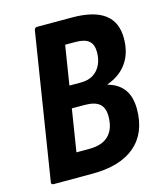

<svg xmlns="http://www.w3.org/2000/svg" viewBox="-101 -730 677 805"><g transform="rotate(-15 237.5 -327.5)"><path d="M33 0Q20 0 23 -12L123 -643Q125 -655 136 -655H286Q382 -655 428.5 -620Q475 -585 475 -515Q475 -451 444.5 -408Q414 -365 359 -346V-344Q405 -331 428 -299Q451 -267 451 -214Q451 -111 386.5 -55.5Q322 0 200 0ZM159 -104H215Q271 -104 299.5 -132.5Q328 -161 328 -216Q328 -252 308 -269.5Q288 -287 243 -287H188ZM203 -382H254Q285 -382 306.5 -395.5Q328 -409 339.5 -433Q351 -457 351 -488Q351 -521 333 -536.5Q315 -552 275 -552H230Z"/></g></svg>

Font: Sofia Sans Condensed ExtraBold
Style: Italic
Weight: 800
Italic angle: -9°
Version: Version 4.100